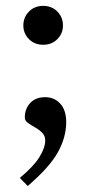

<svg xmlns="http://www.w3.org/2000/svg" viewBox="-20 -455 303 654"><path d="M127 -435Q156.5 -435 175.5 -415.5Q194.5 -396 194.5 -368.5Q194.5 -341 175.5 -321.8Q156.5 -302.5 127 -302.5Q97.5 -302.5 78.5 -321.8Q59.5 -341 59.5 -368.5Q59.5 -396 78.5 -415.5Q97.5 -435 127 -435ZM47.5 151Q93 113.5 113.5 81.2Q134 49 134 23.5Q134 7.5 123.5 -3Q113 -13.5 99.2 -21.2Q85.5 -29 75 -36.5Q64.5 -44 64.5 -54.5Q64.5 -84.5 83 -104.2Q101.5 -124 133.5 -124Q165 -124 185.2 -102Q205.5 -80 205.5 -39Q205.5 12.5 177.2 63.5Q149 114.5 74.5 178.5Z"/></svg>

Font: Newsreader Text Medium
Style: Regular
Weight: 500
Designer: Hugues Gentile
Foundry: Production Type
Version: Version 1.001